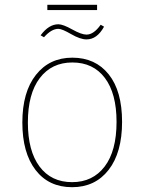

<svg xmlns="http://www.w3.org/2000/svg" viewBox="-20 -769 600 799"><path d="M384 -727H177V-749H384ZM340 -605Q314 -605 276 -627Q238 -649 223 -649Q194 -649 163 -614L149 -622Q183 -668 223 -668Q242 -668 280.5 -646.5Q319 -625 340 -625Q370 -625 399 -666L413 -658Q384 -605 340 -605ZM281 -529Q377 -529 432.5 -459.5Q488 -390 488 -262Q488 -134 432 -62Q376 10 280 10Q183 10 128 -61.5Q73 -133 73 -259Q73 -386 129.5 -457.5Q186 -529 281 -529ZM281 -509Q195 -509 145.5 -444Q96 -379 96 -259Q96 -141 144.5 -76Q193 -11 280 -11Q366 -11 415.5 -76Q465 -141 465 -262Q465 -380 416.5 -444.5Q368 -509 281 -509Z"/></svg>

Font: FiraGO Thin
Style: Regular
Weight: 100
Designer: bBox Type
Foundry: bBox Type GmbH
Version: Version 1.001;PS 001.001;hotconv 1.0.88;makeotf.lib2.5.64775